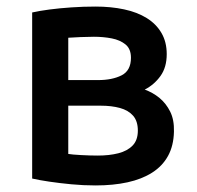

<svg xmlns="http://www.w3.org/2000/svg" viewBox="-20 -555 600 585"><path d="M271 10Q234 10 197.5 6.5Q161 3 130.5 -1.5Q100 -6 78 -11V-517Q100 -522 130.5 -526Q161 -530 197.5 -532.5Q234 -535 271 -535Q318 -535 358 -526.5Q398 -518 427 -500Q456 -482 472 -454.5Q488 -427 488 -390Q488 -350 469 -323.5Q450 -297 421 -282Q446 -273 466 -256.5Q486 -240 498.5 -215Q511 -190 510 -154Q509 -111 492 -80Q475 -49 443.5 -29Q412 -9 368.5 0.5Q325 10 271 10ZM278 -81Q313 -81 340.5 -88Q368 -95 384 -111.5Q400 -128 400 -157Q400 -186 385.5 -202.5Q371 -219 345.5 -226Q320 -233 287 -233H188V-86Q199 -84 227 -82.5Q255 -81 278 -81ZM188 -311H279Q322 -311 350.5 -325.5Q379 -340 379 -379Q379 -406 362.5 -419.5Q346 -433 320.5 -438Q295 -443 266 -443Q248 -443 225 -442Q202 -441 188 -440Z"/></svg>

Font: Ubuntu Sans Mono Medium
Style: Regular
Weight: 500
Monospace: yes
Designer: Dalton Maag Ltd
Foundry: Dalton Maag Ltd
Version: Version 1.006